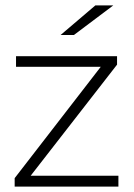

<svg xmlns="http://www.w3.org/2000/svg" viewBox="-20 -687 495 707"><path d="M416 -40V0H34V-31L351 -441H39V-480H411V-449L93 -40ZM331 -667H397L252 -558H203Z"/></svg>

Font: Montserrat Ace
Style: Light
Weight: 300
Designer: Julieta Ulanovsky
Foundry: Julieta Ulanovsky
Version: Version 1